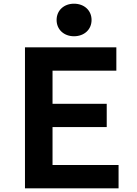

<svg xmlns="http://www.w3.org/2000/svg" viewBox="-20 -1018 740 1038"><path d="M286 -910C286 -858 326 -822 380 -822C435 -822 475 -858 475 -910C475 -962 435 -998 380 -998C326 -998 286 -962 286 -910ZM115 -762V0H621V-126H264V-331H557V-457H264V-636H609V-762Z"/></svg>

Font: Kawkab Mono
Style: Bold
Weight: 700
Monospace: yes
Designer: Abdullah Arif
Foundry: Abdullah Arif
Version: Version 1.000;PS 000.500;hotconv 1.0.88;makeotf.lib2.5.64775